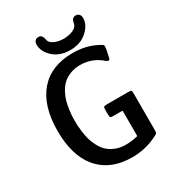

<svg xmlns="http://www.w3.org/2000/svg" viewBox="-215 -1026 1063 1169"><g transform="rotate(-30 316.5 -441.5)"><path d="M53.2 -347.2Q53.2 -522.9 136.2 -619.1Q219.2 -713.4 370.1 -712.9Q462.9 -712.9 535.2 -673.8Q554.2 -664.1 557.6 -660.6Q561 -657.2 561 -650.9Q561 -632.8 547.9 -577.1Q544.9 -563 536.1 -563Q531.2 -563 522.9 -568.8Q457 -627 372.1 -627Q332 -627 299.6 -613.5Q267.1 -600.1 247.1 -580.6Q227.1 -561 211.9 -532Q196.8 -502.9 190.4 -479Q184.1 -455.1 179.9 -424.1Q175.8 -393.1 175.3 -379.2Q174.8 -365.2 174.8 -347.2Q174.8 -329.1 175.3 -315.4Q175.8 -301.8 179.9 -270.3Q184.1 -238.8 190.4 -215.3Q196.8 -191.9 211.9 -162.4Q227.1 -132.8 247.1 -113.5Q267.1 -94.2 299.6 -80.6Q332 -66.9 372.1 -66.9Q416 -66.9 458 -78.1V-256.8H396Q376 -256.8 372.6 -261Q369.1 -265.1 369.1 -285.2V-310.1Q369.1 -330.1 373 -334Q377 -337.9 397 -337.9H542Q562 -337.9 565.4 -334Q568.8 -330.1 568.8 -310.1V-58.1Q568.8 -41 565.9 -35.9Q563 -30.8 545.9 -22.9Q462.9 19 369.1 19Q211.9 19 127.9 -85Q53.2 -178.2 53.2 -347.2ZM205.1 -868.2Q205.1 -882.3 214.1 -892.1Q223.1 -901.9 236.8 -901.9Q243.7 -901.9 249.8 -899.4Q255.9 -897 259 -893.1Q262.2 -889.2 264.6 -884Q267.1 -878.9 268.1 -875Q269 -871.1 270 -868.2V-863.8Q274.9 -840.8 303 -827.9Q331.1 -814.9 368.2 -814.9Q398.9 -814.9 426.5 -825Q454.1 -835 463.9 -855L467.8 -870.1Q470.7 -886.2 478.3 -894Q485.8 -901.9 501 -901.9Q513.2 -901.9 522.7 -892.8Q532.2 -883.8 532.2 -866.2Q532.2 -817.4 486.1 -776.1Q439.9 -734.9 367.9 -734.9Q295.9 -734.9 250.5 -775.6Q205.1 -816.4 205.1 -868.2Z"/></g></svg>

Font: CMU Sans Serif Demi Condensed
Style: DemiCondensed
Weight: 600
Width: 3
Version: Version 0.7.0